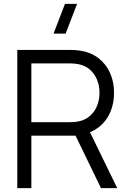

<svg xmlns="http://www.w3.org/2000/svg" viewBox="-20 -980 670 1000"><path d="M321.8 -805H258.8L318.5 -960H381.5ZM70 0V-720H348Q374.2 -720 398.7 -716Q453.7 -707.5 493.2 -676.9Q532.7 -646.3 553.3 -599.8Q574 -553.3 574 -496.7Q574 -441.7 554.6 -396.2Q535.2 -350.7 497.7 -320.1Q460.2 -289.5 408 -279.3L382.7 -273.3H143.3V0ZM506 0 364 -293 434.7 -320 590.7 0ZM346 -343.7Q370.5 -343.7 390.7 -348Q426.2 -355.7 450.3 -377.8Q474.5 -399.8 486.4 -430.9Q498.3 -462 498.3 -496.7Q498.3 -531.3 486.4 -562.4Q474.5 -593.5 450.3 -615.6Q426.2 -637.7 390.7 -645.3Q370.5 -649.7 346 -649.7H143.3V-343.7Z"/></svg>

Font: Manrope
Style: Regular
Weight: 400
Designer: Mikhail Sharanda
Foundry: Mikhail Sharanda
Version: Version 4.503